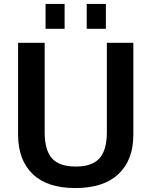

<svg xmlns="http://www.w3.org/2000/svg" viewBox="-20 -929 757 959"><path d="M207.5 -785.2V-909.2H302.7V-785.2ZM413.1 -785.2V-909.2H508.8V-785.2ZM356.4 10.3Q215.8 10.3 143.1 -59.8Q70.3 -129.9 70.3 -257.3V-715.3H203.1V-268.6Q203.1 -179.2 239.5 -138.2Q275.9 -97.2 358.9 -97.2Q440.4 -97.2 477.1 -138.4Q513.7 -179.7 513.7 -269V-715.3H646V-256.3Q646 -129.9 571.8 -59.8Q497.6 10.3 356.4 10.3Z"/></svg>

Font: Oxygen
Style: Bold
Weight: 700
Designer: vernon adams
Foundry: Vernon Adams
Version: Version 0.2.3 webfont; ttfautohint (v0.93.3-1d66) -l 8 -r 50